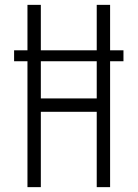

<svg xmlns="http://www.w3.org/2000/svg" viewBox="-20 -770 566 790"><path d="M38 -518V-563H488V-518ZM93 0V-750H148V-365H378V-750H433V0H378V-310H148V0Z"/></svg>

Font: Mohave Light Light
Style: Regular
Weight: 300
Version: Version 2.003